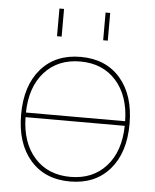

<svg xmlns="http://www.w3.org/2000/svg" viewBox="-53 -775 668 829"><g transform="rotate(5 281.0 -360.0)"><path d="M371 -610V-730H391V-610ZM171 -610V-730H191V-610ZM109 -62.5Q46 -135 46 -260Q46 -385 109 -457.5Q172 -530 281 -530Q390 -530 453 -457.5Q516 -385 516 -260Q516 -135 453 -62.5Q390 10 281 10Q172 10 109 -62.5ZM66 -250Q68 -139 126 -74.5Q184 -10 281 -10Q378 -10 436 -74.5Q494 -139 496 -250ZM66 -270H496Q494 -381 436 -445.5Q378 -510 281 -510Q184 -510 126 -445.5Q68 -381 66 -270Z"/></g></svg>

Font: M PLUS 1p Thin
Style: Regular
Weight: 250
Version: Version 1.062